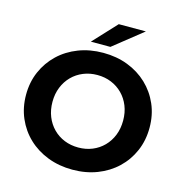

<svg xmlns="http://www.w3.org/2000/svg" viewBox="-128 -1019 1101 1149"><g transform="rotate(15 422.0 -444.5)"><path d="M422.5 11.8Q339.9 11.8 269.6 -15.2Q199.4 -42.2 147.9 -91.1Q96.4 -140 67.9 -206Q39.3 -271.9 39.3 -350.2Q39.3 -428.5 67.9 -494.1Q96.5 -559.8 148 -608.9Q199.6 -658 269.6 -684.9Q339.5 -711.8 422.2 -711.8Q505.2 -711.8 574.8 -685Q644.4 -658.2 695.9 -609.3Q747.3 -560.4 775.9 -494.5Q804.5 -428.7 804.5 -350.1Q804.5 -271.6 775.9 -205.5Q747.3 -139.4 695.9 -90.6Q644.4 -41.8 574.8 -15Q505.2 11.8 422.5 11.8ZM422.2 -125.5Q469.1 -125.5 508.8 -141.8Q548.5 -158.1 578.1 -188.1Q607.7 -218.1 624.2 -259.2Q640.7 -300.3 640.7 -350.2Q640.7 -400.1 624.3 -440.9Q607.8 -481.8 578.2 -511.8Q548.6 -541.8 508.8 -558.1Q469.1 -574.5 422.2 -574.5Q375.3 -574.5 335.4 -558.1Q295.5 -541.8 265.8 -511.8Q236.1 -481.7 219.6 -440.8Q203 -399.8 203 -350.2Q203 -300.6 219.5 -259.4Q236 -218.3 265.7 -188.1Q295.4 -158 335.3 -141.7Q375.3 -125.5 422.2 -125.5ZM331.7 -757 466.1 -901.3H634L452.7 -757Z"/></g></svg>

Font: Montserrat Thin
Style: Regular
Weight: 100
Designer: Julieta Ulanovsky
Foundry: Julieta Ulanovsky
Version: Version 9.000